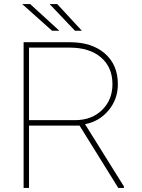

<svg xmlns="http://www.w3.org/2000/svg" viewBox="-20 -917 694 937"><path d="M368.2 -304.2H121.6V0H95.2V-710.9H321.8Q428.7 -710.9 491.9 -655.8Q555.2 -600.6 555.2 -505.9Q555.2 -433.1 510 -378.7Q464.8 -324.2 395 -311L585 -6.8V0H557.1ZM121.6 -330.6H345.7Q427.7 -330.6 478.3 -380.4Q528.8 -430.2 528.8 -505.9Q528.8 -588.9 472.9 -636.7Q417 -684.6 319.8 -684.6H121.6ZM269.5 -767.1H233.9L88.4 -897H127.4ZM379.4 -767.1H345.7L222.2 -897H259.3Z"/></svg>

Font: Roboto Thin
Style: Regular
Weight: 250
Designer: Google
Version: Version 2.134; 2016